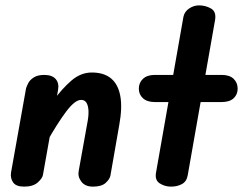

<svg xmlns="http://www.w3.org/2000/svg" viewBox="-20 -695 905 715"><path d="M70 0Q40 0 29 -15.5Q18 -31 21 -52L77 -366Q79 -373 85 -385Q91 -397 105.5 -406.5Q120 -416 145 -416Q174 -416 187.5 -400.5Q201 -385 196 -359L140 -44Q138 -31 120.5 -15.5Q103 0 70 0ZM326 0Q297 0 283 -18.5Q269 -37 273 -58L307 -247Q311 -272 309 -289Q307 -306 300.5 -314.5Q294 -323 282 -323Q259 -323 226 -279Q193 -235 152 -162L177 -318Q211 -365 246 -395Q281 -425 322 -425Q367 -425 393.5 -403Q420 -381 428 -337.5Q436 -294 424 -229L391 -40Q388 -27 373 -13.5Q358 0 326 0Z M617 0Q594 0 575 -12Q556 -24 561 -52L663 -632Q667 -652 684.5 -663.5Q702 -675 721 -675Q745 -675 765.5 -663.5Q786 -652 781 -621L679 -42Q675 -19 657.5 -9.5Q640 0 617 0ZM556 -315Q528 -315 512.5 -329Q497 -343 497 -365Q497 -387 512.5 -401.5Q528 -416 556 -416H806Q835 -416 850 -401.5Q865 -387 865 -365Q865 -343 850 -329Q835 -315 806 -315Z"/></svg>

Font: Edu VIC WA NT Beginner
Style: Bold
Weight: 700
Designer: Tina and Corey Anderson
Foundry: Google for Education
Version: Version 1.003